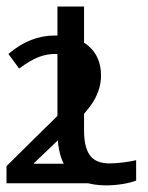

<svg xmlns="http://www.w3.org/2000/svg" viewBox="-93 -555 452 585"><path d="M163.1 -535.2V-157.2Q163.1 -106.4 180.9 -81.8Q198.7 -57.1 241.2 -57.1Q259.3 -57.1 283.9 -60.3Q308.6 -63.5 321.8 -66.9V-4.9Q306.6 1.5 281 5.6Q255.4 9.8 231 9.8Q152.8 9.8 117.4 -31.2Q82 -72.3 82 -154.8V-535.2ZM230 3.4H-73.2V-48.8L44.4 -165Q89.4 -208 109.9 -232.2Q130.4 -256.3 138.7 -275.6Q147 -294.9 147 -321.8Q147 -355.5 127 -373Q106.9 -390.6 75.2 -390.6Q49.8 -390.6 25.1 -381.3Q0.5 -372.1 -34.7 -346.2L-67.4 -390.6Q-2 -446.8 74.2 -446.8Q140.6 -446.8 177.7 -414.1Q214.8 -381.3 214.8 -324.7Q214.8 -284.7 192.1 -246.8Q169.4 -209 95.7 -139.2L8.8 -56.2H230Z"/></svg>

Font: Open Sans ACDW
Style: acdw
Weight: 400
Foundry: Ascender Corporation
Version: Version 1.10